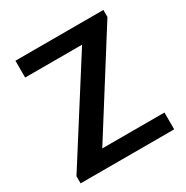

<svg xmlns="http://www.w3.org/2000/svg" viewBox="-159 -818 918 949"><g transform="rotate(-30 300.5 -343.0)"><path d="M32 0V-41L381 -590H56V-686H558V-646L211 -96H566V0Z"/></g></svg>

Font: Chivo Medium
Style: Regular
Weight: 500
Designer: Hector Gatti
Foundry: Omnibus-Type
Version: Version 2.002